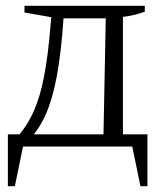

<svg xmlns="http://www.w3.org/2000/svg" viewBox="-20 -503 561 659"><path d="M76 -19 38 -32Q73 -70 95.5 -120.5Q118 -171 131.5 -242Q145 -313 153 -410L156 -444L64 -460V-483H477V-463Q461 -457 443.5 -452.5Q426 -448 402 -445V-31H335L343 -440H198Q190 -322 175 -241.5Q160 -161 136 -108Q112 -55 76 -19ZM7 136V-42H486V136H462L434 0H59L31 136Z"/></svg>

Font: Piazzolla 24pt Light
Style: Regular
Weight: 300
Designer: Juan Pablo del Peral
Foundry: Huerta Tipografica
Version: Version 2.005